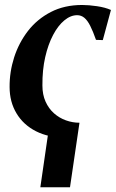

<svg xmlns="http://www.w3.org/2000/svg" viewBox="-20 -556 476 790"><path d="M252 10.5Q180 10.5 128 -16Q76 -42.5 47.8 -89.8Q19.5 -137 19.5 -198Q19 -260 38.2 -320Q57.5 -380 95.2 -428.8Q133 -477.5 189 -506.5Q245 -535.5 318 -535.5Q345.5 -535.5 379.2 -530.5Q413 -525.5 436.5 -515L403 -391L375 -392Q362.5 -427.5 351.2 -449.8Q340 -472 327 -482.8Q314 -493.5 297.5 -493.5Q270.5 -493.5 244.8 -472.2Q219 -451 198.5 -412.2Q178 -373.5 166 -320.8Q154 -268 154.5 -204.5Q154.5 -166.5 167.5 -137.8Q180.5 -109 202.2 -89.8Q224 -70.5 251.2 -60.8Q278.5 -51 307 -51ZM182 -34 307 -51 268 214.5H146Z"/></svg>

Font: Merriweather 96pt SemiBold
Style: Italic
Weight: 600
Italic angle: -7.8°
Version: Version 2.101